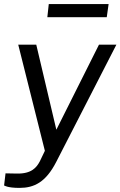

<svg xmlns="http://www.w3.org/2000/svg" viewBox="-40 -748 588 937"><path d="M55 169C126 169 183 142 234 43L528 -530H443L235 -115L137 -530H49L179 -12L154 40C139 68 115 101 41 99L-13 98L-20 157C-20 157 -4 169 55 169ZM198 -728 191 -664H481L490 -728Z"/></svg>

Font: Cheyenne Sans
Style: Italic
Weight: 400
Italic angle: -8.13011°
Designer: The Public Sans project authors (U.S. Web Design System), Libre Franklin designed by Pablo Impallari and Rodrigo Fuenzal
Foundry: The Cheyenne Sans Project Authors
Version: Version 2.007